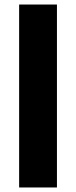

<svg xmlns="http://www.w3.org/2000/svg" viewBox="-20 -828 336 848"><path d="M64.5 0V-808H231.5V0Z"/></svg>

Font: Encode Sans Semi Expanded
Style: Bold
Weight: 700
Width: 6
Designer: Multiple Designers
Foundry: Impallari Type
Version: Version 2.000